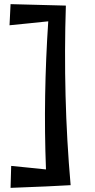

<svg xmlns="http://www.w3.org/2000/svg" viewBox="-20 -798 457 927"><path d="M298 -771Q291 -554 296.5 -337Q302 -120 321 96L205 102L31 109L34 3L202 20Q195 -159 198 -337.5Q201 -516 213 -695L26 -676L31 -778Z"/></svg>

Font: Marhey
Style: Regular
Weight: 400
Designer: Nur Syamsi & Bustanul Arifin
Foundry: Namelatype
Version: Version 1.000; ttfautohint (v1.8.4.7-5d5b)